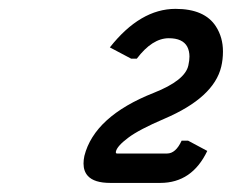

<svg xmlns="http://www.w3.org/2000/svg" viewBox="-20 -767 520 431"><path d="M227.5 -356.4Q191.4 -356.4 177.2 -372.1Q167.5 -382.8 167.5 -399.9Q167.5 -408.2 169.4 -417Q191.9 -505.9 325.2 -558.6Q395.5 -586.4 402.8 -620.1Q405.3 -631.3 405.3 -640.1Q405.3 -652.3 400.4 -662.1Q390.1 -681.2 358.9 -681.2Q321.8 -681.2 287.1 -635.3H274.4L226.6 -660.6Q294.9 -747.1 374 -747.1Q439.5 -747.1 464.8 -707.5Q480.5 -683.1 480.5 -651.4Q480.5 -633.3 476.6 -617.2Q460 -547.9 349.1 -500.5Q292 -476.1 268.1 -458Q242.7 -439 240.2 -426.8Q239.3 -422.4 242.7 -422.4H355Q374.5 -422.4 387.7 -451.2H402.3L445.3 -428.2Q411.1 -356.4 339.8 -356.4Z"/></svg>

Font: Nova Script
Style: Regular
Weight: 400
Italic angle: -13°
Version: Version 2.001